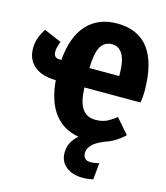

<svg xmlns="http://www.w3.org/2000/svg" viewBox="-144 -817 1011 1169"><g transform="rotate(15 361.0 -232.0)"><path d="M710 -285H356Q359 -194 387.5 -153Q416 -112 471 -112Q511 -112 539 -125Q567 -138 600 -164L681 -71Q624 -17 558 3Q503 26 482.5 50Q462 74 462 99Q462 122 474.5 133.5Q487 145 509 145Q531 145 563 137L553 241Q521 249 487 249Q423 249 382.5 217Q342 185 342 129Q342 61 399 14Q301 -2 244 -76.5Q187 -151 176 -283H175Q90 -283 41 -323.5Q-8 -364 -8 -435Q-8 -471 3 -501Q14 -531 34 -562L144 -515Q128 -478 128 -450Q128 -411 165 -411H177Q190 -561 260.5 -637Q331 -713 449 -713Q716 -713 716 -356Q716 -327 710 -285ZM543 -407Q543 -503 519 -543Q495 -583 450 -583Q405 -583 381 -543Q357 -503 355 -407Z"/></g></svg>

Font: Fira Sans Condensed ExtraBold
Style: Regular
Weight: 800
Width: 3
Designer: Carrois Corporate & Edenspiekermann AG
Foundry: Carrois Corporate GbR & Edenspiekermann AG
Version: Version 4.203